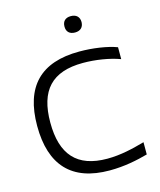

<svg xmlns="http://www.w3.org/2000/svg" viewBox="-129 -975 898 1076"><g transform="rotate(-15 320.0 -437.0)"><path d="M596 -577V-646C540 -667 457 -679 380 -679C154 -679 44 -564 44 -337C44 -108 154 9 373 9C460 9 534 -7 596 -24V-95C528 -76 456 -58 377 -58C202 -58 120 -150 120 -336C120 -522 202 -612 383 -612C457 -612 536 -599 596 -577ZM336 -834C336 -806 353 -788 385 -788C417 -788 434 -806 435 -834V-836C435 -865 417 -883 385 -883C353 -883 336 -865 336 -836Z"/></g></svg>

Font: LT Wave Alt Light
Style: Regular
Weight: 300
Designer: Daniel Lyons
Version: Version 2.5 (Glyphs App)